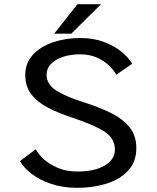

<svg xmlns="http://www.w3.org/2000/svg" viewBox="-20 -888 750 919"><path d="M349.5 11Q280.5 11 225 -7.8Q169.5 -26.5 131.2 -56Q93 -85.5 75.5 -117L151 -173.5Q163 -150 190.5 -125.2Q218 -100.5 258.2 -83.8Q298.5 -67 350 -67Q433.5 -67 481.8 -96Q530 -125 530 -172Q530 -225.5 480.5 -257.8Q431 -290 328.5 -324Q262.5 -345.5 211.2 -371.8Q160 -398 130.5 -435.8Q101 -473.5 101 -529Q101 -587 138 -626.5Q175 -666 234.8 -686Q294.5 -706 364 -706Q427.5 -706 477.2 -687.5Q527 -669 561.2 -640.5Q595.5 -612 613 -583L537 -530.5Q524.5 -552.5 501 -575Q477.5 -597.5 443 -612.8Q408.5 -628 362.5 -628Q319.5 -628 283.2 -616.5Q247 -605 225 -583Q203 -561 203 -529.5Q203 -484 250.2 -454.2Q297.5 -424.5 382 -398Q451 -376.5 508 -348.8Q565 -321 598.8 -280.5Q632.5 -240 632.5 -179Q632.5 -113 593.2 -71Q554 -29 489.5 -9Q425 11 349.5 11ZM239.5 -727 351 -868H463.5L321.5 -727Z"/></svg>

Font: League Mono
Style: Regular
Weight: 400
Width: 6
Designer: Tyler Finck
Foundry: The League of Moveable Type / Tyler Finck
Version: Version 2.300;RELEASE